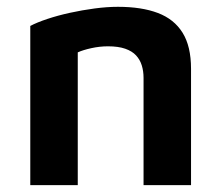

<svg xmlns="http://www.w3.org/2000/svg" viewBox="-20 -538 643 558"><path d="M68 -462.6Q87.2 -472.8 117.5 -482.9Q147.8 -493 183.3 -500.8Q218.8 -508.6 255 -513.4Q291.2 -518.2 322.8 -518.2Q391.6 -518.2 438.8 -500.3Q486 -482.4 510.6 -442.9Q535.2 -403.4 535.2 -338.2V0H397.2V-311.8Q397.2 -331 392.1 -347.7Q387 -364.4 375.5 -376.9Q364 -389.4 343.9 -396.4Q323.8 -403.4 293.8 -403.4Q270 -403.4 245.7 -398.1Q221.4 -392.8 206 -385.8V0H68Z"/></svg>

Font: Maven Pro VF Beta
Style: Regular
Weight: 400
Designer: Joe Prince
Foundry: Joe Prince
Version: Version 2.002